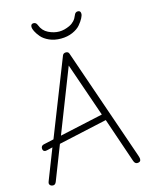

<svg xmlns="http://www.w3.org/2000/svg" viewBox="-130 -965 824 1055"><g transform="rotate(-15 282.0 -438.0)"><path d="M149 -865Q149 -883 165 -883Q180 -883 186 -866Q199 -832 230 -817Q261 -802 291 -802Q320 -802 351.5 -817Q383 -832 396 -866Q402 -883 417 -883Q433 -883 433 -865Q433 -856 425 -840.5Q417 -825 401.5 -806.5Q386 -788 356.5 -775Q327 -762 290 -762Q253 -762 224 -775Q195 -788 179.5 -806.5Q164 -825 156.5 -840.5Q149 -856 149 -865ZM518 7Q504 7 498 -11L411 -266L134 -205L58 -10Q52 6 39 6Q30 6 24 1Q18 -4 18 -11Q18 -16 23 -28L89 -197Q53 -188 49 -188Q32 -188 32 -206Q32 -221 47 -225L106 -238L276 -670Q281 -682 295 -682Q309 -682 313 -670L533 -32Q538 -17 538 -11Q538 7 518 7ZM151 -247 398 -301 292 -608Z"/></g></svg>

Font: Comic Neue Light
Style: Regular
Weight: 300
Designer: Craig Rozynski
Foundry: Craig Rozynski
Version: Version 2.003